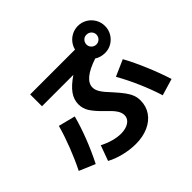

<svg xmlns="http://www.w3.org/2000/svg" viewBox="-185 -998 1234 1234"><g transform="rotate(-45 432.0 -381.5)"><path d="M191.4 -31.2 229.5 -135.7Q265.1 -117.2 303.2 -106.4Q341.3 -95.7 374 -95.7Q418.9 -95.7 446.8 -114.5Q474.6 -133.3 474.6 -164.1Q474.6 -189 457 -214.1Q439.5 -239.3 402.3 -273.4Q354.5 -319.8 334 -352.3Q313.5 -384.8 313.5 -422.9Q313.5 -465.8 340.3 -503.4Q367.2 -541 424.8 -580.1H139.6V-687.5H547.4Q553.7 -714.4 571.3 -736.1Q588.9 -757.8 614 -770Q639.2 -782.2 668 -782.2Q701.2 -782.2 729.5 -765.6Q757.8 -749 774.4 -720.5Q791 -691.9 791 -658.2Q791 -625 774.7 -596.7Q758.3 -568.4 730.5 -551.8Q702.6 -535.2 669.9 -535.2Q628.4 -535.2 598.6 -555.2Q454.1 -507.3 454.1 -435.5Q454.1 -412.1 470.5 -386.7Q486.8 -361.3 523.4 -323.2Q557.6 -285.2 576.4 -259.8Q595.2 -234.4 604.7 -210.4Q614.3 -186.5 614.3 -159.2Q614.3 -106.4 586.7 -66.2Q559.1 -25.9 509.3 -3.7Q459.5 18.6 394.5 18.6Q342.3 18.6 286.9 4.9Q231.4 -8.8 191.4 -31.2ZM127 -414.1 242.2 -384.8Q223.1 -312 191.4 -230.5Q159.7 -148.9 121.1 -73.2L12.7 -119.1Q46.4 -186 77.4 -265.9Q108.4 -345.7 127 -414.1ZM609.4 -377.9 720.7 -426.8Q757.8 -358.9 792.2 -277.3Q826.7 -195.8 852.5 -115.2L738.3 -81.1Q715.3 -154.8 681.6 -232.4Q647.9 -310.1 609.4 -377.9ZM712.9 -658.2Q712.9 -677.2 699.5 -690.4Q686 -703.6 667 -703.1Q648.9 -704.1 635.5 -690.7Q622.1 -677.2 622.1 -658.2Q622.1 -639.6 635.5 -626.5Q648.9 -613.3 668 -613.3Q686.5 -613.3 699.7 -626.7Q712.9 -640.1 712.9 -658.2Z"/></g></svg>

Font: Pretendard GOV
Style: Bold
Weight: 700
Designer: Base glyphs from Inter by Rasmus Andersson; Hangeul glyphs from Noto Sans CJK(Source Han Sans) by Jang Soo-young and Kan
Foundry: Kil Hyung-jin
Version: Version 1.309